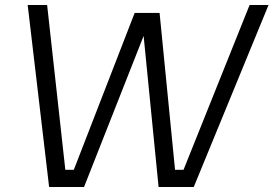

<svg xmlns="http://www.w3.org/2000/svg" viewBox="-20 -750 1097 770"><path d="M177 0 91 -730H169L242 -69H276L520 -698H620L682 -69H716L981 -730H1057L757 0H616L556 -606L317 0Z"/></svg>

Font: Sora Light
Style: Italic
Weight: 300
Designer: Jonathan Barnbrook, Juli√°n Moncada
Version: Version 1.000